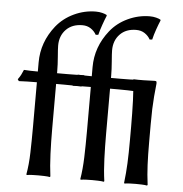

<svg xmlns="http://www.w3.org/2000/svg" viewBox="-53 -791 807 845"><g transform="rotate(5 351.0 -368.5)"><path d="M105 -455.1V-495.6Q105 -585 163.1 -658.2Q194.3 -696.8 240.7 -718.5Q287.1 -740.2 336.9 -740.2Q352.1 -740.2 365.2 -736.8Q378.4 -733.4 384.8 -729.5L385.7 -726.1Q378.4 -709 369.9 -684.8Q361.3 -660.6 356 -639.2L344.7 -638.2Q335.9 -654.3 320.1 -664.8Q304.2 -675.3 283.2 -675.3Q237.8 -675.3 210.9 -647.7Q184.1 -620.1 184.1 -576.7Q184.1 -562.5 187 -527.6Q189.9 -492.7 189.9 -464.4V-455.1H235.4Q252.9 -455.1 274.2 -455.6Q295.4 -456.1 309.6 -457L314.5 -449.2Q306.6 -428.2 302.2 -405.8Q291.5 -406.7 268.1 -407.2Q244.6 -407.7 225.6 -407.7H189.9V-210.9Q189.9 -151.9 192.1 -98.6Q194.3 -45.4 200.2 0L198.2 2.9Q189 1 172.9 0.5Q156.7 0 147.5 0Q137.7 0 121.8 0.5Q106 1 96.2 2.9L94.2 0Q102.1 -43.5 103.5 -97.7Q105 -151.9 105 -210.9V-407.7H104Q85.9 -407.7 63.2 -407.2Q40.5 -406.7 25.4 -405.8L20 -413.6Q28.3 -424.8 33.2 -434.3Q38.1 -443.8 43.5 -457Q53.7 -456.1 70.8 -455.6Q87.9 -455.1 105 -455.1ZM343.3 -455.1V-495.6Q343.3 -585 401.4 -658.2Q432.1 -696.8 478.8 -718.5Q525.4 -740.2 575.2 -740.2Q589.8 -740.2 603 -736.8Q616.2 -733.4 622.6 -729.5L623.5 -726.1Q616.2 -709 607.7 -684.8Q599.1 -660.6 594.2 -639.2L583 -638.2Q574.2 -654.3 558.3 -664.8Q542.5 -675.3 521 -675.3Q475.6 -675.3 449 -647.7Q422.4 -620.1 422.4 -576.7Q422.4 -562.5 425.3 -527.6Q428.2 -492.7 428.2 -464.4V-455.1H473.6Q491.2 -455.1 512.5 -455.6Q533.7 -456.1 547.4 -457L552.7 -449.2Q544.4 -428.2 540.5 -405.8Q529.3 -406.7 506.1 -407.2Q482.9 -407.7 463.9 -407.7H428.2V-210.9Q428.2 -151.9 430.2 -98.6Q432.1 -45.4 438.5 0L436.5 2.9Q427.2 1 411.1 0.5Q395 0 385.7 0Q376 0 360.1 0.5Q344.2 1 334.5 2.9L332.5 0Q339.8 -43.5 341.6 -97.7Q343.3 -151.9 343.3 -210.9V-407.7H342.3Q324.2 -407.7 301.3 -407.2Q278.3 -406.7 263.7 -405.8L258.3 -413.6Q266.6 -424.8 271.5 -434.3Q276.4 -443.8 281.7 -457Q292 -456.1 309.1 -455.6Q326.2 -455.1 343.3 -455.1ZM535.2 -249Q535.2 -308.6 533.2 -364.7Q531.2 -420.9 525.9 -455.1L527.8 -458Q544.9 -457 573.5 -457.5Q602.1 -458 620.1 -459Q626.5 -459 628.2 -457.5Q629.9 -456.1 629.9 -448.2Q626.5 -416.5 624.3 -389.9Q622.1 -363.3 621.1 -335Q620.1 -306.6 620.1 -266.1V-190.9Q620.1 -130.4 622.1 -87.9Q624 -45.4 629.9 0L627.4 2.9Q618.2 1 602.8 0.5Q587.4 0 577.6 0Q568.4 0 552.7 0.5Q537.1 1 527.8 2.9L525.9 0Q531.2 -43.5 533.2 -87.4Q535.2 -131.3 535.2 -190.9Z"/></g></svg>

Font: Kurinto Seri
Style: Regular
Weight: 400
Designer: Kurinto was developed by Clint Goss from a range of fonts that are compatible with the SIL Open Font License Version 1.1
Foundry: Clinton F. Goss
Version: Version 2.196; July 25, 2020